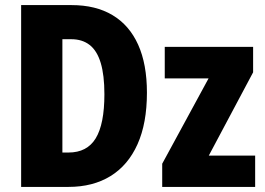

<svg xmlns="http://www.w3.org/2000/svg" viewBox="-20 -734 1041 754"><path d="M557 -370Q557 -250 520 -167.5Q483 -85 414 -42.5Q345 0 249 0H63V-714H261Q356 -714 422 -674.5Q488 -635 522.5 -558.5Q557 -482 557 -370ZM390 -364Q390 -439 375.5 -487Q361 -535 332 -557.5Q303 -580 260 -580H225V-135H249Q322 -135 356 -191Q390 -247 390 -364ZM982 0H617V-91L799 -426H627V-550H974V-450L800 -123H982Z"/></svg>

Font: Noto Sans Display Condensed ExtraBold
Style: Regular
Weight: 800
Width: 3
Designer: Monotype Design Team
Foundry: Monotype Imaging Inc.
Version: Version 2.003